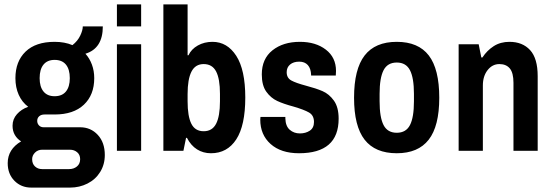

<svg xmlns="http://www.w3.org/2000/svg" viewBox="-20 -685 2513 872"><path d="M368 -441Q387 -420 397.5 -391.5Q408 -363 408 -330Q408 -254 361 -209.5Q314 -165 228 -165H182Q167 -165 158 -157Q149 -149 149 -136Q149 -124 157 -115.5Q165 -107 178 -107H344Q392 -107 424 -72.5Q456 -38 456 19Q456 62 435 96Q414 130 377.5 148.5Q341 167 298 167H122Q76 167 45.5 136Q15 105 15 56Q15 -7 76 -43Q58 -54 47.5 -72Q37 -90 37 -114Q37 -144 57 -166.5Q77 -189 108 -200Q80 -221 65 -254.5Q50 -288 50 -330Q50 -406 96 -450.5Q142 -495 228 -495Q274 -495 309 -480Q333 -499 344.5 -523.5Q356 -548 356 -565H447Q447 -465 368 -441ZM160 -330Q160 -291 177.5 -269.5Q195 -248 228 -248Q262 -248 279.5 -269.5Q297 -291 297 -330Q297 -370 279.5 -391.5Q262 -413 228 -413Q195 -413 177.5 -391.5Q160 -370 160 -330ZM126 38Q126 59 139 71Q152 83 171 83H294Q315 83 329.5 71Q344 59 344 38Q344 18 330.5 6.5Q317 -5 298 -5H171Q152 -5 139 8Q126 21 126 38Z M511 -665H621V-565H511ZM511 -484H621V0H511Z M836 -434Q849 -462 878.5 -478.5Q908 -495 945 -495Q1012 -495 1053 -431.5Q1094 -368 1094 -242Q1094 -115 1053 -52Q1012 11 938 11Q903 11 875 -6.5Q847 -24 829 -59H825L813 0H722V-665H832V-434ZM832 -258V-225Q832 -157 849 -123Q866 -89 905 -89Q944 -89 961.5 -123Q979 -157 979 -225V-259Q979 -327 961.5 -360.5Q944 -394 905 -394Q867 -394 849.5 -359.5Q832 -325 832 -258Z M1506 -363 1505 -342H1393V-344Q1392 -374 1378 -389.5Q1364 -405 1339 -405Q1313 -405 1297.5 -392Q1282 -379 1282 -357Q1282 -331 1303 -319.5Q1324 -308 1369 -296Q1415 -284 1445 -271Q1475 -258 1496.5 -228Q1518 -198 1518 -146Q1518 11 1338 11Q1256 11 1209 -31Q1162 -73 1162 -142L1163 -154H1276V-147Q1277 -112 1296 -95.5Q1315 -79 1342 -79Q1368 -79 1387 -91.5Q1406 -104 1406 -131Q1406 -161 1383.5 -174Q1361 -187 1313 -201Q1268 -213 1239 -226.5Q1210 -240 1189.5 -268.5Q1169 -297 1169 -347Q1169 -418 1217.5 -456.5Q1266 -495 1342 -495Q1414 -495 1460 -459.5Q1506 -424 1506 -363Z M1975 -241Q1975 -112 1927 -50.5Q1879 11 1782 11Q1684 11 1636 -50.5Q1588 -112 1588 -241Q1588 -371 1636 -433Q1684 -495 1782 -495Q1880 -495 1927.5 -433Q1975 -371 1975 -241ZM1704 -259V-225Q1704 -152 1722 -117Q1740 -82 1782 -82Q1824 -82 1842 -117Q1860 -152 1860 -225V-259Q1860 -331 1842 -366Q1824 -401 1782 -401Q1740 -401 1722 -366Q1704 -331 1704 -259Z M2422 -339V0H2312V-309Q2312 -354 2295.5 -374Q2279 -394 2248 -394Q2216 -394 2194.5 -366.5Q2173 -339 2173 -297V0H2063V-484H2154L2166 -424H2171Q2192 -456 2222.5 -475.5Q2253 -495 2294 -495Q2353 -495 2387.5 -457.5Q2422 -420 2422 -339Z"/></svg>

Font: Pragati Narrow
Style: Bold
Weight: 700
Designer: Hector Gatti, Marcela Romero, Pablo Cosgaya and Nicolas Silva
Foundry: Omnibus-Type
Version: Version 1.010; ttfautohint (v1.3)